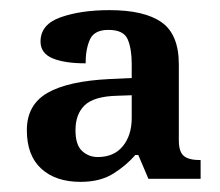

<svg xmlns="http://www.w3.org/2000/svg" viewBox="-20 -739 435 379"><path d="M139 -380Q90 -380 61.5 -406Q33 -432 33 -482Q33 -532 73.5 -555.5Q114 -579 197 -583L240 -585V-613Q240 -643 232 -661.5Q224 -680 194 -680Q166 -680 157.5 -661Q149 -642 149 -614Q107 -614 83.5 -624Q60 -634 60 -657Q60 -691 100 -705Q140 -719 196 -719Q265 -719 299 -695Q333 -671 333 -612V-462Q333 -440 342.5 -431.5Q352 -423 376 -423V-386H273L253 -433H247Q230 -413 204 -396.5Q178 -380 139 -380ZM173 -429Q205 -429 222.5 -450.5Q240 -472 240 -506V-551L212 -550Q166 -549 147.5 -531.5Q129 -514 129 -482Q129 -453 142 -441Q155 -429 173 -429Z"/></svg>

Font: Noto Serif Khojki Medium
Style: Regular
Weight: 500
Version: Version 2.003